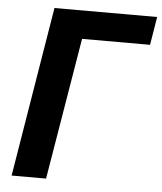

<svg xmlns="http://www.w3.org/2000/svg" viewBox="-53 -781 698 827"><g transform="rotate(5 296.5 -367.5)"><path d="M28 0H177L279 -613H573L593 -735H149Z"/></g></svg>

Font: Iosevka Sparkle Heavy
Style: Italic
Weight: 900
Italic angle: -9°
Designer: Belleve Invis
Foundry: Belleve Invis
Version: Version 4.5.0; ttfautohint (v1.8.3)